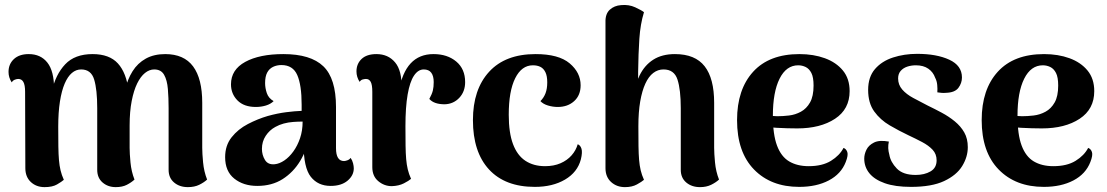

<svg xmlns="http://www.w3.org/2000/svg" viewBox="-20 -753 4542 788"><path d="M810 -146Q810 -124 813.5 -86.5Q817 -49 830 -16Q817 -4 797.5 5.5Q778 15 751 15Q717 15 694.5 -4Q672 -23 672 -56V-309Q672 -351 669 -387.5Q666 -424 653.5 -446Q641 -468 613 -468Q593 -468 575 -453.5Q557 -439 543 -410.5Q529 -382 520.5 -338.5Q512 -295 512 -238V-146Q512 -124 515.5 -86.5Q519 -49 532 -16Q519 -4 500.5 5.5Q482 15 455 15Q423 15 401 -4Q379 -23 379 -56V-309Q379 -385 366.5 -426.5Q354 -468 313 -468Q292 -468 275 -453.5Q258 -439 245.5 -410Q233 -381 226 -336.5Q219 -292 219 -233Q219 -185 219.5 -152Q220 -119 222 -96Q224 -73 228.5 -54Q233 -35 242 -15Q233 -7 214 4Q195 15 163 15Q129 15 106.5 -6Q84 -27 84 -63L83 -376Q83 -404 76 -416.5Q69 -429 55 -429Q49 -429 41 -426Q33 -423 28 -415Q15 -435 15 -458Q15 -490 37 -510.5Q59 -531 98 -531Q147 -531 174.5 -496Q202 -461 202 -388V-356L193 -379Q208 -447 247.5 -489Q287 -531 360 -531Q429 -531 464 -492.5Q499 -454 508 -379L493 -383Q503 -427 524 -460.5Q545 -494 578.5 -512.5Q612 -531 658 -531Q735 -531 772.5 -480.5Q810 -430 810 -331Z M1337 10Q1285 10 1255.5 -27.5Q1226 -65 1226 -161V-199L1250 -194Q1240 -139 1212 -92.5Q1184 -46 1140 -18Q1096 10 1036 10Q979 10 941.5 -20Q904 -50 904 -108Q904 -156 930.5 -189.5Q957 -223 997.5 -244Q1038 -265 1079 -277Q1119 -288 1154.5 -292.5Q1190 -297 1218 -298V-323Q1218 -404 1200 -445Q1182 -486 1135 -486Q1116 -486 1100.5 -478.5Q1085 -471 1076.5 -455Q1068 -439 1068 -412Q1068 -392 1075 -371Q1082 -350 1103 -338Q1091 -326 1071.5 -320Q1052 -314 1030 -314Q981 -314 954.5 -341Q928 -368 928 -407Q928 -467 986.5 -499Q1045 -531 1143 -531Q1255 -531 1307 -481Q1359 -431 1359 -314V-145Q1359 -92 1392 -92Q1397 -92 1405.5 -95Q1414 -98 1419 -105Q1426 -95 1429 -83Q1432 -71 1432 -62Q1432 -33 1406.5 -11.5Q1381 10 1337 10ZM1108 -79Q1127 -81 1147 -94.5Q1167 -108 1184 -131.5Q1201 -155 1211.5 -186Q1222 -217 1222 -254Q1203 -254 1183 -252.5Q1163 -251 1144.5 -246Q1126 -241 1110 -232Q1086 -219 1070.5 -195.5Q1055 -172 1055 -142Q1055 -117 1067.5 -96.5Q1080 -76 1108 -79Z M1588 11Q1557 11 1532.5 -9.5Q1508 -30 1508 -67V-376Q1508 -405 1501.5 -417Q1495 -429 1482 -429Q1477 -429 1469 -427Q1461 -425 1456 -417Q1443 -437 1443 -460Q1443 -491 1464 -511Q1485 -531 1525 -531Q1573 -531 1601.5 -497Q1630 -463 1628 -392V-366L1616 -376Q1630 -455 1665.5 -493Q1701 -531 1759 -531Q1816 -531 1852.5 -500.5Q1889 -470 1889 -416Q1889 -377 1865 -351.5Q1841 -326 1805 -325Q1761 -325 1742 -347Q1753 -367 1756.5 -381.5Q1760 -396 1760 -416Q1760 -441 1750 -454.5Q1740 -468 1719 -468Q1696 -468 1679 -442.5Q1662 -417 1653 -365Q1644 -313 1644 -235Q1644 -188 1644.5 -155.5Q1645 -123 1647 -100Q1649 -77 1653.5 -58Q1658 -39 1667 -19Q1658 -11 1637.5 -0.5Q1617 10 1588 11Z M2175 14Q2053 14 1987 -57.5Q1921 -129 1921 -260Q1921 -386 1987.5 -458.5Q2054 -531 2178 -531Q2273 -531 2318 -493Q2363 -455 2363 -403Q2363 -362 2336.5 -338Q2310 -314 2269 -314Q2249 -314 2229 -320Q2209 -326 2198 -338Q2212 -352 2219 -370.5Q2226 -389 2226 -415Q2226 -441 2218.5 -456.5Q2211 -472 2198 -478.5Q2185 -485 2167 -485Q2121 -485 2094.5 -432Q2068 -379 2068 -282Q2068 -208 2085.5 -161.5Q2103 -115 2136.5 -93Q2170 -71 2217 -71Q2253 -71 2280.5 -83Q2308 -95 2326 -115.5Q2344 -136 2351 -161Q2362 -157 2366.5 -142.5Q2371 -128 2364 -99Q2350 -46 2299 -16Q2248 14 2175 14Z M2545 15Q2511 15 2488 -6Q2465 -27 2465 -63V-662Q2464 -696 2482.5 -713Q2501 -730 2529 -732Q2561 -735 2587 -723Q2613 -711 2623 -703Q2608 -654 2604 -593.5Q2600 -533 2599 -458V-371L2576 -340Q2584 -400 2604.5 -442.5Q2625 -485 2661 -508Q2697 -531 2750 -531Q2833 -531 2872 -481Q2911 -431 2911 -331V-146Q2911 -124 2914.5 -86.5Q2918 -49 2931 -16Q2918 -4 2898.5 5.5Q2879 15 2853 15Q2819 15 2796.5 -4Q2774 -23 2774 -56V-309Q2774 -385 2760.5 -426.5Q2747 -468 2703 -468Q2680 -468 2661 -453.5Q2642 -439 2628.5 -409.5Q2615 -380 2607.5 -336.5Q2600 -293 2600 -235Q2600 -186 2600.5 -153Q2601 -120 2603 -96.5Q2605 -73 2609.5 -54Q2614 -35 2623 -15Q2614 -7 2594 4Q2574 15 2545 15Z M3260 14Q3144 14 3074.5 -57.5Q3005 -129 3005 -260Q3005 -386 3071 -458.5Q3137 -531 3261 -531Q3319 -531 3365.5 -514Q3412 -497 3439.5 -463.5Q3467 -430 3467 -379Q3467 -305 3407 -265.5Q3347 -226 3252 -226Q3212 -226 3166.5 -228.5Q3121 -231 3068 -244L3072 -285Q3093 -283 3115.5 -280Q3138 -277 3171 -276Q3193 -276 3218.5 -279Q3244 -282 3267 -294.5Q3290 -307 3304.5 -332.5Q3319 -358 3319 -402Q3319 -436 3310 -453.5Q3301 -471 3286.5 -478Q3272 -485 3256 -485Q3207 -485 3179.5 -430Q3152 -375 3152 -278Q3152 -201 3169 -155.5Q3186 -110 3219 -90.5Q3252 -71 3299 -71Q3355 -71 3390.5 -93Q3426 -115 3442 -146Q3453 -142 3457.5 -129Q3462 -116 3451 -88Q3432 -39 3381.5 -12.5Q3331 14 3260 14Z M3719 14Q3654 14 3611.5 -1Q3569 -16 3548 -42Q3527 -68 3527 -102Q3527 -120 3536 -138.5Q3545 -157 3567 -168Q3589 -179 3628 -172Q3625 -158 3625.5 -145Q3626 -132 3630 -118Q3635 -88 3660.5 -61.5Q3686 -35 3738 -35Q3774 -35 3799 -49.5Q3824 -64 3824 -95Q3824 -121 3807.5 -138.5Q3791 -156 3764.5 -170Q3738 -184 3708 -198Q3670 -216 3631.5 -238.5Q3593 -261 3568 -295.5Q3543 -330 3543 -384Q3543 -437 3571 -469.5Q3599 -502 3645 -517Q3691 -532 3744 -532Q3824 -532 3876 -508Q3928 -484 3928 -435Q3928 -412 3913.5 -392.5Q3899 -373 3862 -372Q3852 -371 3843.5 -372Q3835 -373 3827 -374Q3828 -388 3826.5 -404.5Q3825 -421 3818 -434Q3810 -457 3790 -471Q3770 -485 3739 -485Q3720 -485 3703.5 -479.5Q3687 -474 3676.5 -462Q3666 -450 3666 -431Q3666 -405 3683 -385.5Q3700 -366 3728 -351Q3756 -336 3787 -320Q3816 -306 3845 -290.5Q3874 -275 3898.5 -255Q3923 -235 3937.5 -209.5Q3952 -184 3952 -149Q3952 -109 3929 -71.5Q3906 -34 3855 -10Q3804 14 3719 14Z M4264 14Q4148 14 4078.5 -57.5Q4009 -129 4009 -260Q4009 -386 4075 -458.5Q4141 -531 4265 -531Q4323 -531 4369.5 -514Q4416 -497 4443.5 -463.5Q4471 -430 4471 -379Q4471 -305 4411 -265.5Q4351 -226 4256 -226Q4216 -226 4170.5 -228.5Q4125 -231 4072 -244L4076 -285Q4097 -283 4119.5 -280Q4142 -277 4175 -276Q4197 -276 4222.5 -279Q4248 -282 4271 -294.5Q4294 -307 4308.5 -332.5Q4323 -358 4323 -402Q4323 -436 4314 -453.5Q4305 -471 4290.5 -478Q4276 -485 4260 -485Q4211 -485 4183.5 -430Q4156 -375 4156 -278Q4156 -201 4173 -155.5Q4190 -110 4223 -90.5Q4256 -71 4303 -71Q4359 -71 4394.5 -93Q4430 -115 4446 -146Q4457 -142 4461.5 -129Q4466 -116 4455 -88Q4436 -39 4385.5 -12.5Q4335 14 4264 14Z"/></svg>

Font: Arima Thin
Style: Regular
Weight: 100
Designer: Joana Correia and Natanael Gama
Foundry: NDISCOVER
Version: Version 1.101;gftools[0.9.23]